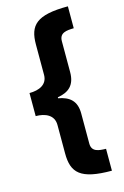

<svg xmlns="http://www.w3.org/2000/svg" viewBox="-146 -896 727 1126"><g transform="rotate(-15 217.5 -333.0)"><path d="M38 -399V-259C95 -259 148 -237 148 -176V-3C148 115 196 166 387 166V33C344 32 300 29 300 -22V-205C300 -281 260 -314 192 -326V-332C258 -343 300 -375 300 -456V-644C300 -695 343 -698 387 -699V-832C194 -832 148 -780 148 -664V-480C148 -421 97 -399 38 -399Z"/></g></svg>

Font: Noto Sans Devanagari UI SemiCondensed Black
Style: Regular
Weight: 900
Width: 4
Designer: Jelle Bosma - Monotype Design Team
Foundry: Monotype Imaging Inc.
Version: Version 2.004